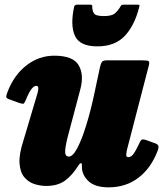

<svg xmlns="http://www.w3.org/2000/svg" viewBox="-20 -779 710 824"><path d="M12.5 -385Q40.5 -457.5 94 -498.8Q147.5 -540 213 -540Q293.5 -540 317.5 -499.2Q341.5 -458.5 324.5 -395L275.5 -210Q262 -162 259.8 -134.5Q257.5 -107 275.5 -107Q292.5 -107 311.8 -143.5Q331 -180 349.2 -238.8Q367.5 -297.5 382 -364L408.5 -488Q411.5 -502.5 416 -511.2Q420.5 -520 438 -520H589Q610.5 -520 616.8 -517.2Q623 -514.5 618.5 -497L525.5 -138.5Q522.5 -127.5 521.8 -116Q521 -104.5 531 -104.5Q542.5 -104.5 552.5 -118Q562.5 -131.5 577 -162Q581.5 -173 586.2 -178Q591 -183 605.5 -178.5L641.5 -165.5Q655 -161.5 658.8 -154.8Q662.5 -148 657 -133Q628.5 -57.5 574.2 -16.2Q520 25 446.5 25Q387.5 25 359.5 -1.8Q331.5 -28.5 331.5 -62.5V-72.5Q331.5 -79 326.8 -78.5Q322 -78 317 -69.5Q289.5 -25.5 258.2 -3.2Q227 19 178.5 19Q153.5 19 128 11Q102.5 3 84.5 -18.2Q66.5 -39.5 63.8 -78.2Q61 -117 81.5 -179L140.5 -377.5Q144 -389 144.5 -399.8Q145 -410.5 135.5 -410.5Q126 -410.5 115.5 -397.5Q105 -384.5 90 -348.5Q85 -337 81.8 -334.5Q78.5 -332 63 -337L19 -353Q6.5 -357.5 6.8 -364Q7 -370.5 12.5 -385ZM398 -580Q322.5 -580 301.8 -624.8Q281 -669.5 298 -749.5Q300 -759 311.5 -759H368.5Q376.5 -759 376 -751Q375.5 -736 382.2 -723Q389 -710 425.5 -710Q460 -710 473 -721.5Q486 -733 493 -744.5Q497 -751.5 499.5 -755.2Q502 -759 511 -759H569.5Q577.5 -759 578.5 -756.8Q579.5 -754.5 577 -747Q557 -668.5 514.8 -624.2Q472.5 -580 398 -580Z"/></svg>

Font: Besley* Narrow Fatface
Style: Italic
Weight: 900
Width: 4
Italic angle: -13°
Designer: Owen Earl
Foundry: indestructible type*
Version: Version 3.000; ttfautohint (v1.8.3)